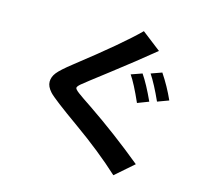

<svg xmlns="http://www.w3.org/2000/svg" viewBox="-125 -966 1249 1183"><g transform="rotate(15 500.0 -375.0)"><path d="M280.3 -516.6Q543.9 -722.7 649.4 -828.1L770.5 -734.4Q650.4 -635.7 514.2 -531.2Q377.9 -426.8 357.9 -409.7Q337.9 -392.6 337.9 -383.3Q337.9 -374 363.3 -355Q388.7 -335.9 452.1 -293.9Q634.8 -169.9 813.5 -23.4L697.3 78.1Q571.3 -38.1 399.4 -160.2Q227.5 -282.2 198.2 -314.5Q168.9 -346.7 168.9 -377.4Q168.9 -408.2 190.9 -436Q212.9 -463.9 280.3 -516.6ZM639.6 -549.8 709 -574.2Q748 -517.6 793.9 -417L722.7 -389.6Q672.9 -502 639.6 -549.8ZM756.8 -586.9 825.2 -611.3Q875 -537.1 911.1 -456.1L839.8 -429.7Q794.9 -529.3 756.8 -586.9Z"/></g></svg>

Font: GenEi M Gothic v2 Bold
Style: Regular
Weight: 700
Version: Version 2.0